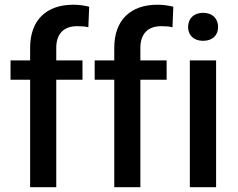

<svg xmlns="http://www.w3.org/2000/svg" viewBox="-20 -780 990 800"><path d="M214.4 0V-447.8H323.7V-528.3H214.4V-580.6C214.4 -638.7 245.1 -670.9 301.3 -670.9C318.4 -670.9 335 -669.9 348.1 -666.5L351.6 -752C330.1 -757.3 308.6 -760.3 285.2 -760.3C173.8 -760.3 105.5 -696.8 105.5 -580.6V-528.3H23.9V-447.8H105.5V0ZM564.9 0V-447.8H674.3V-528.3H564.9V-580.6C564.9 -638.7 595.7 -670.9 651.9 -670.9C668.9 -670.9 685.5 -669.9 698.7 -666.5L702.1 -752C680.7 -757.3 659.2 -760.3 635.7 -760.3C524.4 -760.3 456.1 -696.8 456.1 -580.6V-528.3H374.5V-447.8H456.1V0ZM880.4 -528.3H771V0H880.4ZM763.7 -667.5C763.7 -633.8 786.6 -609.9 826.2 -609.9C866.2 -609.9 888.7 -633.8 888.7 -667.5C888.7 -701.7 866.2 -726.6 826.2 -726.6C786.6 -726.6 763.7 -701.7 763.7 -667.5Z"/></svg>

Font: Bert Sans Medium
Style: Regular
Weight: 500
Designer: Christian Robertson (Google), Cristiano Sobral
Foundry: Google, Cristiano Sobral
Version: Version 3.101